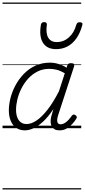

<svg xmlns="http://www.w3.org/2000/svg" viewBox="-20 -1015 673 1520"><path d="M177 17Q138 17 109.5 -2Q81 -21 65.5 -57Q50 -93 50 -141Q50 -187 63 -238.5Q76 -290 102.5 -339.5Q129 -389 168.5 -430Q208 -471 260 -495Q312 -519 376 -519Q409 -519 443.5 -508.5Q478 -498 507 -479L512 -496Q516 -507 523 -511Q530 -515 543 -515Q561 -515 565.5 -507.5Q570 -500 566 -488L441 -105Q433 -81 432.5 -64.5Q432 -48 439 -39.5Q446 -31 460 -31Q476 -31 492.5 -41Q509 -51 523 -66.5Q537 -82 548 -98Q554 -106 560.5 -108Q567 -110 576 -104Q587 -97 588 -90Q589 -83 584 -75Q573 -57 553.5 -35Q534 -13 508.5 2Q483 17 451 17Q428 17 413 9Q398 1 390 -13.5Q382 -28 381 -47.5Q380 -67 385 -90Q389 -106 394 -121Q399 -136 403 -152Q362 -90 322 -53Q282 -16 245.5 0.5Q209 17 177 17ZM107 -146Q107 -112 116.5 -86.5Q126 -61 144.5 -47Q163 -33 191 -33Q228 -33 270 -61.5Q312 -90 357 -147.5Q402 -205 447 -293L493 -435Q457 -456 427.5 -463Q398 -470 371 -470Q318 -470 276 -448.5Q234 -427 202.5 -392Q171 -357 149.5 -314.5Q128 -272 117.5 -228Q107 -184 107 -146ZM424 -626Q352 -626 320 -676.5Q288 -727 304 -820Q306 -830 312.5 -835Q319 -840 330 -840Q342 -840 347 -834.5Q352 -829 351 -820Q341 -753 361.5 -717.5Q382 -682 429 -682Q484 -682 525.5 -719Q567 -756 584 -819Q588 -830 594 -834.5Q600 -839 612 -839Q624 -839 629.5 -833.5Q635 -828 632 -818Q615 -754 585 -711.5Q555 -669 514.5 -647.5Q474 -626 424 -626ZM0 475H623V485H0ZM0 -20H623V0H0ZM0 -505H623V-500H0ZM0 -995H623V-985H0Z"/></svg>

Font: Playwrite CZ Guides
Style: Regular
Weight: 400
Designer: Veronika Burian, José Scaglione
Foundry: TypeTogether
Version: Version 1.003